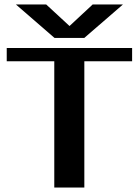

<svg xmlns="http://www.w3.org/2000/svg" viewBox="-20 -836 617 856"><path d="M356 -667H223L51 -816H186L290 -720L393 -816H528ZM569 -622V-563H356V0H222V-563H10V-622Z"/></svg>

Font: Sarpanch SemiBold
Style: Regular
Weight: 600
Designer: Manushi Parikh (Devanagari and Latin), Jyotish Sonowal (Devanagari)
Foundry: Indian Type Foundry
Version: Version 2.004;PS 1.0;hotconv 1.0.78;makeotf.lib2.5.61930; tt